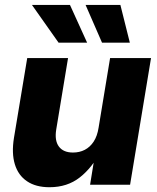

<svg xmlns="http://www.w3.org/2000/svg" viewBox="-20 -762 649 792"><path d="M184.1 10.3Q127.9 10.3 91.6 -14.2Q55.2 -38.6 41.3 -84.2Q27.3 -129.9 37.6 -193.4L92.3 -522.5H260.7L211.9 -227.5Q204.6 -182.1 222.9 -157.5Q241.2 -132.8 281.2 -132.8Q308.1 -132.8 329.8 -144Q351.6 -155.3 366.5 -178Q381.3 -200.7 386.7 -235.4L434.1 -522.5H603L516.6 0H351.6L374 -138.2H395Q360.8 -70.8 309.3 -30.3Q257.8 10.3 184.1 10.3ZM400.9 -585.9 333 -741.7H476.6L515.6 -585.9ZM221.7 -585.9 111.8 -741.7H268.6L339.4 -585.9Z"/></svg>

Font: Inter 28pt ExtraBold
Style: Italic
Weight: 800
Italic angle: -9.3988°
Designer: Rasmus Andersson
Foundry: rsms
Version: Version 4.001;git-66647c0bb